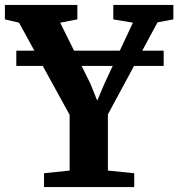

<svg xmlns="http://www.w3.org/2000/svg" viewBox="-39 -763 727 783"><path d="M245 -67.5V-294.5L38.5 -670.5L-19 -684V-743H276.5V-684L206.5 -670.5L330 -421L357.5 -352.5L386.5 -421L503 -670.5L423 -684V-743H668V-684L603.5 -672L401 -296.5V-67.5L508.5 -56.5V0H140.5V-56.5ZM628.5 -556.5V-494H27.5V-556.5Z"/></svg>

Font: Merriweather 28pt
Style: Bold
Weight: 700
Version: Version 2.100